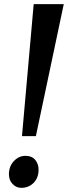

<svg xmlns="http://www.w3.org/2000/svg" viewBox="-20 -896 328 926"><path d="M142.5 -876H287.5L153 -239.5H86ZM23 -58Q24 -95.5 47.8 -120Q71.5 -144.5 103 -144.5Q133.5 -144.5 150 -124.8Q166.5 -105 166 -76Q165.5 -37 141.5 -13.5Q117.5 10 82.5 10Q58.5 10 40.5 -8.8Q22.5 -27.5 23 -58Z"/></svg>

Font: Merriweather 60pt
Style: Bold Italic
Weight: 700
Italic angle: -7.8°
Version: Version 2.101